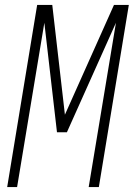

<svg xmlns="http://www.w3.org/2000/svg" viewBox="-20 -755 540 775"><path d="M9 0 130 -735H191L242 -292L440 -735H500L379 0H338L448 -663L250 -221H210L159 -663L49 0Z"/></svg>

Font: Iosevka SS04 XLt Obl
Style: Regular
Weight: 200
Italic angle: -9°
Monospace: yes
Designer: Belleve Invis
Foundry: Belleve Invis
Version: Version 19.0.0; ttfautohint (v1.8.4)